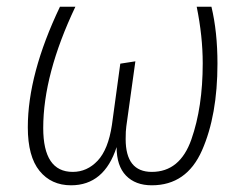

<svg xmlns="http://www.w3.org/2000/svg" viewBox="-20 -542 738 573"><path d="M63 -162Q63 -321 159 -522H205Q109 -320 109 -160Q109 -29 197 -29Q240 -29 271.5 -62.5Q303 -96 314 -169L339 -352L384 -359L357 -165Q355 -152 355 -127Q355 -29 433 -29Q517 -29 551 -125.5Q585 -222 585 -353Q585 -434 567 -522H611Q629 -447 629 -352Q629 -198 583 -93.5Q537 11 433 11Q384 11 356 -18Q328 -47 328 -103Q291 11 192 11Q133 11 98 -32Q63 -75 63 -162Z"/></svg>

Font: Fira Sans Condensed ExtraLight
Style: Italic
Weight: 275
Width: 3
Italic angle: -8°
Designer: Carrois Corporate & Edenspiekermann AG
Foundry: Carrois Corporate GbR & Edenspiekermann AG
Version: Version 4.203